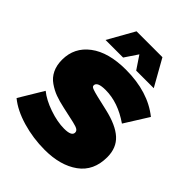

<svg xmlns="http://www.w3.org/2000/svg" viewBox="-248 -1004 1143 1143"><g transform="rotate(45 323.0 -433.0)"><path d="M534 -709H386L331 -791L276 -709H128L222 -876H440ZM339 -670Q526 -670 643 -576L549 -426Q444 -499 339 -499Q269 -499 269 -468Q269 -462 273 -458Q277 -454 288 -450Q299 -446 307 -444Q315 -442 334 -437L425 -416Q529 -392 579 -346.5Q629 -301 629 -223Q629 -108 547.5 -49Q466 10 334 10Q237 10 146 -16.5Q55 -43 -2 -90L90 -243Q133 -208 201.5 -184.5Q270 -161 327 -161Q388 -161 390 -189Q391 -203 379.5 -211Q368 -219 337 -226L237 -248Q191 -258 158.5 -270Q126 -282 94 -304Q62 -326 45 -361Q28 -396 28 -443Q28 -546 110.5 -608Q193 -670 339 -670Z"/></g></svg>

Font: Elaine Sans Black
Style: Regular
Weight: 900
Designer: Wei Huang
Foundry: Wei Huang
Version: Version 2.001;December 24, 2019;FontCreator 12.0.0.2547 64-b